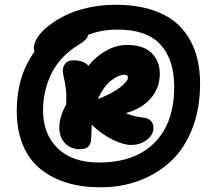

<svg xmlns="http://www.w3.org/2000/svg" viewBox="-20 -882 917 812"><path d="M404.8 -89.8Q327.1 -89.8 263.7 -108.9Q200.2 -127.9 151.9 -166.5Q103.5 -205.1 77.1 -268.1Q50.8 -331.1 50.8 -414.1Q50.8 -559.1 126 -664.1Q123 -669.9 123 -678.2Q123 -698.7 138.4 -723.4Q153.8 -748 184.6 -772.2Q215.3 -796.4 255.9 -816.7Q296.4 -836.9 352.1 -849.4Q407.7 -861.8 467.8 -861.8Q559.1 -861.8 628.2 -838.4Q697.3 -814.9 740.2 -771Q783.2 -727.1 804.7 -666.3Q826.2 -605.5 826.2 -528.8Q826.2 -421.9 792.7 -336.9Q759.3 -252 701.2 -198.7Q643.1 -145.5 567.6 -117.7Q492.2 -89.8 404.8 -89.8ZM162.1 -415Q162.1 -314.9 223.9 -254.9Q285.6 -194.8 398.9 -194.8Q550.3 -194.8 633.5 -278.6Q716.8 -362.3 716.8 -514.2Q716.8 -631.3 657.5 -694.8Q598.1 -758.3 472.2 -756.8Q412.1 -756.8 353 -734.9Q350.1 -722.2 340.1 -712.6Q330.1 -703.1 307.1 -689Q234.4 -644 198.2 -572Q162.1 -500 162.1 -415ZM317.9 -251Q279.8 -251 256.1 -275.1Q232.4 -299.3 231 -336.9Q229 -384.8 259.8 -439.9Q261.7 -477.1 258.8 -503.7Q255.9 -530.3 247.1 -567.9Q242.2 -592.3 253.4 -609.6Q264.6 -627 292 -627Q332.5 -627 354 -604Q385.7 -643.6 429 -667.7Q472.2 -691.9 518.1 -691.9Q585.9 -691.9 620.8 -658Q655.8 -624 655.8 -570.8Q655.8 -509.3 616.9 -465.3Q578.1 -421.4 512.2 -403.8Q543 -389.2 585 -384.8Q606 -383.3 617.4 -371.6Q628.9 -359.9 628.9 -340.8Q628.9 -312 601.1 -290.5Q573.2 -269 533.2 -269Q502.9 -269 457.5 -290.8Q412.1 -312.5 368.2 -354Q366.2 -323.7 366.2 -306.2Q366.2 -275.4 354.7 -263.2Q343.3 -251 317.9 -251ZM507.8 -565.9Q480 -565.9 448.2 -540Q416.5 -514.2 394 -462.9Q456.1 -487.3 488.5 -512.9Q521 -538.6 521 -553.2Q521 -565.9 507.8 -565.9Z"/></svg>

Font: Shantell Sans Bouncy
Style: Bold
Weight: 700
Designer: Stephen Nixon, Anya Danilova, Shantell Martin
Foundry: Arrow Type
Version: Version 1.006;[9816181b4]